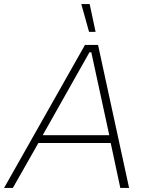

<svg xmlns="http://www.w3.org/2000/svg" viewBox="-53 -920 710 940"><path d="M-33 0H10L135 -220H489L536 0H579L427 -700H363ZM383 -764H415L386 -900H345ZM156 -258 385 -664H394L482 -258Z"/></svg>

Font: Fixel Display 20240404 ExLight
Style: Italic
Weight: 200
Italic angle: -10°
Designer: AlfaBravo + MacPaw
Foundry: Kyrylo Tkachov, Marchela Mozhyna, Serhii Makarenko, Maria Weinstein, Zakhar Kryvoshyya
Version: Version 1.211;Glyphs 3.2 (3225)